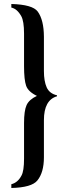

<svg xmlns="http://www.w3.org/2000/svg" viewBox="-20 -731 346 967"><path d="M101.1 67.9V-110.8Q101.1 -173.8 114 -201.9Q127 -230 166 -248Q122.1 -269 111.6 -299.1Q101.1 -329.1 101.1 -397.9V-561Q101.1 -625 86.9 -649.9Q65.9 -687 37.1 -692.9V-710.9Q144 -708 169.9 -672.9Q200.7 -630.9 201.2 -545.9V-373Q201.2 -322.3 215.1 -291Q229 -259.8 267.1 -251V-246.1Q201.2 -227.1 201.2 -126V61Q201.2 137.7 168 178.2Q139.2 213.4 37.1 215.8V196.8Q69.3 189 87.9 153.8Q101.1 130.9 101.1 67.9Z"/></svg>

Font: Linux Libertine
Style: Semibold
Weight: 600
Designer: Philipp H. Poll
Foundry: Philipp H. Poll
Version: Version 5.1.2 ; ttfautohint (v0.9)